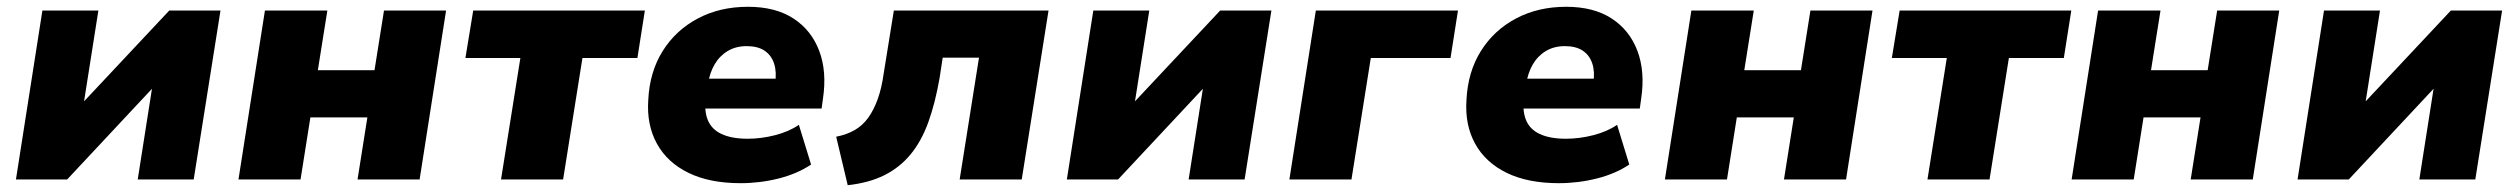

<svg xmlns="http://www.w3.org/2000/svg" viewBox="-20 -529 7422 566"><path d="M27 0 105 -498H270L224 -206H205L479 -498H630L551 0H386L432 -293H452L178 0Z M683 0 761 -498H945L917 -322H1084L1112 -498H1295L1217 0H1034L1063 -183H895L866 0Z M1457 0 1514 -358H1352L1375 -498H1881L1859 -358H1697L1640 0Z M2163 11Q2072 11 2009.5 -19.5Q1947 -50 1916.5 -105.5Q1886 -161 1891 -234Q1895 -317 1933.5 -378.5Q1972 -440 2037 -474.5Q2102 -509 2185 -509Q2266 -509 2319 -474.5Q2372 -440 2395 -379Q2418 -318 2406 -238L2402 -209H2036L2049 -297H2279L2265 -284Q2270 -317 2262 -341.5Q2254 -366 2234 -379.5Q2214 -393 2181 -393Q2149 -393 2125 -378.5Q2101 -364 2086.5 -339Q2072 -314 2067 -281L2061 -247Q2055 -205 2066 -176.5Q2077 -148 2107 -134Q2137 -120 2184 -120Q2224 -120 2265 -130.5Q2306 -141 2335 -161L2371 -44Q2331 -17 2276 -3Q2221 11 2163 11Z M2479 17 2445 -126Q2476 -132 2499.5 -145.5Q2523 -159 2539.5 -182Q2556 -205 2567.5 -237Q2579 -269 2585 -312L2615 -498H3071L2992 0H2809L2866 -359H2759L2750 -300Q2737 -225 2716.5 -168.5Q2696 -112 2664 -73.5Q2632 -35 2587 -12.5Q2542 10 2479 17Z M3125 0 3203 -498H3368L3322 -206H3303L3577 -498H3728L3649 0H3484L3530 -293H3550L3276 0Z M3781 0 3859 -498H4278L4256 -358H4021L3964 0Z M4575 11Q4484 11 4421.5 -19.5Q4359 -50 4328.5 -105.5Q4298 -161 4303 -234Q4307 -317 4345.5 -378.5Q4384 -440 4449 -474.5Q4514 -509 4597 -509Q4678 -509 4731 -474.5Q4784 -440 4807 -379Q4830 -318 4818 -238L4814 -209H4448L4461 -297H4691L4677 -284Q4682 -317 4674 -341.5Q4666 -366 4646 -379.5Q4626 -393 4593 -393Q4561 -393 4537 -378.5Q4513 -364 4498.5 -339Q4484 -314 4479 -281L4473 -247Q4467 -205 4478 -176.5Q4489 -148 4519 -134Q4549 -120 4596 -120Q4636 -120 4677 -130.5Q4718 -141 4747 -161L4783 -44Q4743 -17 4688 -3Q4633 11 4575 11Z M4888 0 4966 -498H5150L5122 -322H5289L5317 -498H5500L5422 0H5239L5268 -183H5100L5071 0Z M5662 0 5719 -358H5557L5580 -498H6086L6064 -358H5902L5845 0Z M6087 0 6165 -498H6349L6321 -322H6488L6516 -498H6699L6621 0H6438L6467 -183H6299L6270 0Z M6753 0 6831 -498H6996L6950 -206H6931L7205 -498H7356L7277 0H7112L7158 -293H7178L6904 0Z"/></svg>

Font: Nunito Sans 10pt Black
Style: Italic
Weight: 900
Italic angle: -9°
Designer: Vernon Adams
Foundry: Vernon Adams
Version: Version 3.101;gftools[0.9.27]